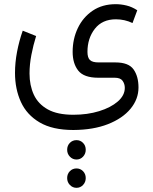

<svg xmlns="http://www.w3.org/2000/svg" viewBox="-20 -379 738 924"><path d="M348.1 295.4Q366.7 295.4 379.6 308.6Q392.6 321.8 392.6 341.8Q392.6 361.3 379.6 375Q366.7 388.7 348.1 388.7Q329.6 388.7 316.4 375Q303.2 361.3 303.2 341.8Q303.2 321.8 316.2 308.6Q329.1 295.4 348.1 295.4ZM348.1 431.6Q366.7 431.6 379.6 444.8Q392.6 458 392.6 478Q392.6 497.6 379.6 511.2Q366.7 524.9 348.1 524.9Q329.6 524.9 316.4 511.2Q303.2 497.6 303.2 478Q303.2 458 316.2 444.8Q329.1 431.6 348.1 431.6ZM333 246.6Q232.9 246.6 170.9 210.2Q108.9 173.8 80.6 111.6Q52.2 49.3 52.2 -28.3Q52.2 -77.6 62 -129.4Q71.8 -181.2 89.4 -231.4L153.8 -205.6Q140.1 -161.6 131.1 -115.2Q122.1 -68.8 122.1 -25.4Q122.1 31.7 142.8 76.7Q163.6 121.6 210 147.5Q256.3 173.3 333 173.3Q400.9 173.3 457 156Q513.2 138.7 546.9 109.4Q580.6 80.1 580.6 43.9Q580.6 24.9 570.1 10Q559.6 -4.9 532.2 -4.9H453.1Q383.8 -4.9 356.7 -39.1Q329.6 -73.2 329.6 -129.4Q329.6 -191.4 354.5 -243.7Q379.4 -295.9 425.8 -327.4Q472.2 -358.9 537.1 -358.9Q562.5 -358.9 588.9 -352.5Q615.2 -346.2 640.6 -329.6L617.7 -268.1Q580.1 -286.1 537.6 -286.1Q472.2 -286.1 436.5 -240.5Q400.9 -194.8 400.9 -129.4Q400.9 -101.6 412.8 -90.1Q424.8 -78.6 454.6 -78.6H535.6Q599.1 -78.6 622.8 -44.9Q646.5 -11.2 646.5 42Q646.5 98.1 608.2 144.5Q569.8 190.9 499.5 218.5Q429.2 246.1 333 246.6Z"/></svg>

Font: Vazirmatn RD UI Light
Style: Regular
Weight: 300
Designer: Saber Rastikerdar
Foundry: Saber Rastikerdar
Version: Version 33.003